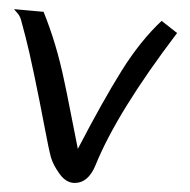

<svg xmlns="http://www.w3.org/2000/svg" viewBox="-20 -404 420 424"><path d="M11.2 -383.8 76.2 -377.9Q105 -307.1 122.1 -224.1Q126 -207 136 -155.5Q146 -104 151.9 -75.2Q207 -181.2 248.5 -247.6Q290 -314 336.9 -357.9L371.1 -331.1Q238.3 -156.2 190.9 -39.1Q174.8 0 145 0Q126 0 111.6 -20Q97.2 -40 92.5 -56.6Q87.9 -73.2 77.9 -126.2Q67.9 -179.2 55.9 -236.6Q43.9 -293.9 36.4 -322.5Q28.8 -351.1 26.4 -360.1Q23.9 -369.1 18.1 -375.5Q12.2 -381.8 11.2 -383.8Z"/></svg>

Font: Marck Script
Style: Regular
Weight: 400
Designer: Denis Masharov, Marck Fogel
Foundry: Denis Masharov
Version: Version 1.002